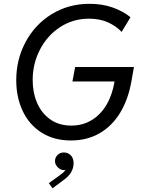

<svg xmlns="http://www.w3.org/2000/svg" viewBox="-20 -748 766 1033"><path d="M67.4 -316.4Q67.4 -428.7 118.2 -522.9Q168.9 -617.2 259 -672.4Q349.1 -727.5 461.9 -727.5Q530.8 -727.5 587.2 -707.3Q643.6 -687 682.1 -655.3L634.3 -576.2Q606.9 -606.4 562.5 -627Q518.1 -647.5 458.5 -647.5Q372.6 -647.5 303.2 -602.1Q233.9 -556.6 194.8 -480.7Q155.8 -404.8 155.8 -317.4Q155.8 -250 179.7 -194.3Q203.6 -138.7 250.5 -105.5Q297.4 -72.3 363.3 -72.3Q424.8 -72.3 473.1 -101.6Q521.5 -130.9 553 -184.3Q584.5 -237.8 596.2 -309.6H369.6L384.3 -387.7H700.7L687 -310.5Q669.9 -212.9 626.5 -141.4Q583 -69.8 515.6 -31Q448.2 7.8 361.8 7.8Q270 7.8 203.4 -34.7Q136.7 -77.1 102.1 -150.9Q67.4 -224.6 67.4 -316.4ZM242.7 237.3 295.9 199.2Q309.6 189.5 318.4 181.9Q327.1 174.3 332.5 165.5Q328.1 167 322.8 167Q311.5 167 300.8 160.4Q290 153.8 283 142.6Q275.9 131.3 275.9 118.2Q275.9 99.6 289.6 85.9Q303.2 72.3 323.7 72.3Q345.2 72.3 360.6 87.6Q376 103 376 129.9Q376 184.1 318.8 223.1L262.7 265.1Z"/></svg>

Font: Reddit Sans Chocolate
Style: Italic
Weight: 400
Italic angle: -11.25°
Designer: Stephen Hutchings
Version: Version 1.013